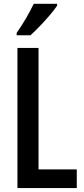

<svg xmlns="http://www.w3.org/2000/svg" viewBox="-20 -958 427 978"><path d="M68.8 0V-713.9H176.3V-95.2H371.1V0ZM271 -938.5V-929.2Q257.8 -909.2 234.1 -881.3Q210.4 -853.5 183.8 -825.9Q157.2 -798.3 135.3 -778.3H64.9V-790.5Q92.8 -830.6 114 -867.4Q135.3 -904.3 151.9 -938.5Z"/></svg>

Font: Open Sans Condensed SemiBold
Style: Regular
Weight: 600
Width: 3
Designer: Monotype Design Team
Foundry: Monotype Imaging Inc.
Version: Version 3.000; ttfautohint (v1.8.4)